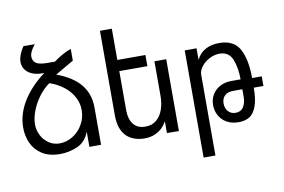

<svg xmlns="http://www.w3.org/2000/svg" viewBox="-96 -960 1993 1346"><g transform="rotate(-10 900.0 -287.0)"><path d="M40.5 -212.5Q40.5 -308.5 96 -399Q151.5 -489.5 253.5 -565.5Q248.5 -565 238 -565Q200 -565 169 -577.2Q138 -589.5 120 -613.5Q102 -637.5 102 -671Q102 -715.5 141.5 -775.5H222Q198 -743.5 190.5 -726Q183 -708.5 183 -695Q183 -664 205.2 -647.2Q227.5 -630.5 288.5 -630.5H340.5Q368 -651.5 403.8 -671.2Q439.5 -691 465 -699V-615.5L333.5 -539.5Q448.5 -496.5 503 -429Q557.5 -361.5 557.5 -265.5V0H474.5V-108Q447.5 -37.5 388 -11.8Q328.5 14 265 14Q187 14 136.8 -18.5Q86.5 -51 63.5 -102.5Q40.5 -154 40.5 -212.5ZM273 -60Q323.5 -60 368 -87.5Q412.5 -115 439.2 -162Q466 -209 466 -264Q466 -312.5 442.8 -356.5Q419.5 -400.5 376.5 -434.5Q333.5 -468.5 275 -488.5Q232 -458 198 -411.8Q164 -365.5 145 -315Q126 -264.5 126 -221Q126 -179 145.2 -142Q164.5 -105 198.2 -82.5Q232 -60 273 -60Z M735 -41Q688.5 -90.5 688.5 -186.5V-788.5H773V-566H973V-486.5H773V-207Q773 -145 801.5 -108.2Q830 -71.5 886.5 -71.5Q934 -71.5 965.5 -98Q997 -124.5 1012.2 -168.5Q1027.5 -212.5 1027.5 -265V-511.5H1111.5V0L1026.5 -1V-81H1024Q1014.5 -62 994.8 -41.5Q975 -21 942.5 -6Q910 9 867 9Q826 9 792 -3.8Q758 -16.5 735 -41Z M1250 -550H1334V-467.5Q1355 -512.5 1396.8 -535.8Q1438.5 -559 1495.5 -559Q1600.5 -559 1641 -484Q1681.5 -409 1681.5 -277H1750V-208.5H1681.5Q1681 -124.5 1662.8 -75.8Q1644.5 -27 1613 -7.8Q1581.5 11.5 1537 11.5Q1486.5 11.5 1450.8 -9.2Q1415 -30 1397 -64Q1379 -98 1379 -137.5Q1379 -179.5 1399.2 -212.5Q1419.5 -245.5 1454.8 -263.8Q1490 -282 1533.5 -282H1600.5Q1600.5 -363.5 1576.5 -424.2Q1552.5 -485 1485 -485Q1449.5 -485 1414.2 -467Q1379 -449 1356.5 -420Q1334 -391 1334 -361V213H1250ZM1600.5 -160V-211.5H1536.5Q1496 -211.5 1474.8 -191.2Q1453.5 -171 1453.5 -136Q1453.5 -100.5 1473.8 -78.8Q1494 -57 1526.5 -57Q1563.5 -57 1582 -85.5Q1600.5 -114 1600.5 -160Z"/></g></svg>

Font: JuliaMono
Style: Regular
Weight: 400
Monospace: yes
Designer: cormullion
Foundry: corm
Version: Version 0.055; ttfautohint (v1.8.4)